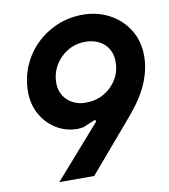

<svg xmlns="http://www.w3.org/2000/svg" viewBox="-81 -781 749 850"><g transform="rotate(-10 294.0 -356.0)"><path d="M117 0 320 -231Q326 -237 323 -241Q320 -245 315 -242L265 -221Q258 -220 251.5 -219Q245 -218 238 -218Q186 -218 143 -244.5Q100 -271 75 -316Q50 -361 50 -417Q50 -479 73 -532.5Q96 -586 136.5 -626Q177 -666 231 -689Q285 -712 347 -712Q413 -712 467 -683Q521 -654 552.5 -603Q584 -552 584 -485Q584 -426 558.5 -365Q533 -304 478 -239L274 0ZM293 -326Q339 -326 375.5 -346.5Q412 -367 433.5 -402.5Q455 -438 455 -482Q455 -517 439.5 -541.5Q424 -566 397.5 -579Q371 -592 338 -592Q294 -592 258 -570.5Q222 -549 201 -513Q180 -477 180 -433Q180 -402 195 -377.5Q210 -353 236 -339.5Q262 -326 293 -326Z"/></g></svg>

Font: Finlandica SemiBold
Style: Italic
Weight: 600
Italic angle: -8°
Designer: Niklas Ekholm, Juho Hiilivirta, Jaakko Suomalainen
Foundry: Helsinki Type Studio
Version: Version 1.063